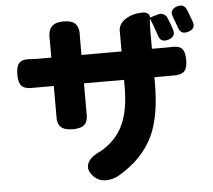

<svg xmlns="http://www.w3.org/2000/svg" viewBox="-57 -864 1090 983"><g transform="rotate(-5 488.0 -372.0)"><path d="M449 57Q414 57 391 36Q351 -1 366 -37Q379 -70 435 -94Q515 -141 549 -214Q585 -288 585 -412V-447H379V-328Q379 -314 379 -299Q382 -256 364 -237Q346 -218 302 -218Q258 -218 239.5 -237Q221 -256 224 -299Q224 -314 224 -328V-447H154Q137 -447 119 -447Q77 -445 60 -462Q43 -479 43 -521Q43 -566 61 -582.5Q79 -599 123 -594Q133 -593 154 -593H224V-674Q224 -679 224 -683Q221 -729 239.5 -750.5Q258 -772 302 -772Q347 -772 365 -751Q383 -730 379 -684Q379 -679 379 -673V-593H482H585V-685Q585 -688 585 -691Q582 -734 623 -759Q659 -782 710 -782Q725 -782 735 -775Q746 -768 745 -755V-753L785 -765Q801 -770 814.5 -764Q828 -758 834 -744Q845 -720 858 -679Q868 -644 828.5 -632Q789 -620 778 -657Q758 -718 744 -749Q741 -721 741 -685V-593H793Q813 -593 833 -593Q876 -597 893.5 -581Q911 -565 911 -521Q911 -479 894.5 -462.5Q878 -446 837 -447Q816 -447 794 -447H741V-416Q741 -250 695 -149Q642 -34 512 41Q480 57 449 57ZM884 -688Q874 -717 863 -745Q846 -784 888 -798Q923 -809 937 -777Q940 -771 945 -757Q949 -746 951 -741Q959 -721 962 -711Q973 -676 935 -664Q896 -651 884 -688Z"/></g></svg>

Font: GenSenRounded TW H
Style: Regular
Weight: 900
Version: Version 1.501;PS 1;hotconv 16.6.51;makeotf.lib2.5.65220